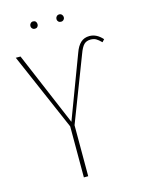

<svg xmlns="http://www.w3.org/2000/svg" viewBox="-125 -910 727 982"><g transform="rotate(-15 238.5 -419.0)"><path d="M194 -270 16 -681H41L206 -291L331 -623Q343 -657 361.5 -674Q380 -691 408 -691Q446 -691 477 -656L465 -643Q449 -659 437.5 -665.5Q426 -672 409 -672Q387 -672 374 -659Q361 -646 349 -613L217 -270V0H194ZM168 -818Q168 -810 163 -804.5Q158 -799 149 -799Q141 -799 135.5 -804.5Q130 -810 130 -818Q130 -826 135.5 -832Q141 -838 149 -838Q158 -838 163 -832.5Q168 -827 168 -818ZM307 -818Q307 -810 301.5 -804.5Q296 -799 288 -799Q279 -799 273.5 -804.5Q268 -810 268 -818Q268 -826 273.5 -832Q279 -838 288 -838Q296 -838 301.5 -832Q307 -826 307 -818Z"/></g></svg>

Font: Fira Sans Extra Condensed Thin
Style: Regular
Weight: 250
Width: 1
Designer: Carrois Corporate & Edenspiekermann AG
Foundry: Carrois Corporate GbR & Edenspiekermann AG
Version: Version 4.203